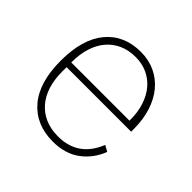

<svg xmlns="http://www.w3.org/2000/svg" viewBox="-138 -660 812 812"><g transform="rotate(45 268.5 -254.0)"><path d="M275 12Q174 12 115.5 -56Q57 -124 57 -254Q57 -383 114 -451.5Q171 -520 271 -520Q318 -520 356.5 -502Q395 -484 422.5 -451Q450 -418 465 -371.5Q480 -325 480 -268V-252H94V-225Q94 -178 106 -140Q118 -102 141.5 -75Q165 -48 198.5 -33.5Q232 -19 275 -19Q396 -19 442 -135L469 -120Q446 -60 397 -24Q348 12 275 12ZM271 -489Q229 -489 196.5 -474.5Q164 -460 141 -433Q118 -406 106 -368Q94 -330 94 -284V-280H442V-286Q442 -332 429.5 -369.5Q417 -407 394.5 -433.5Q372 -460 340.5 -474.5Q309 -489 271 -489Z"/></g></svg>

Font: IBM Plex Sans Thai ExtLt
Style: Regular
Weight: 200
Designer: Mike Abbink, Paul van der Laan, Pieter van Rosmalen, Ben Mitchell, Mark Frömberg
Foundry: Bold Monday
Version: Version 1.2